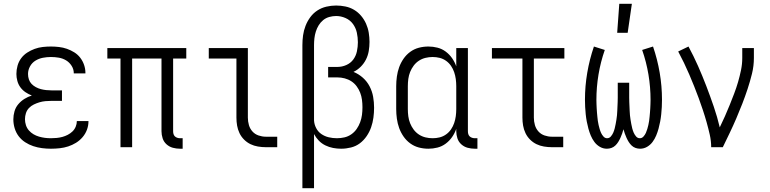

<svg xmlns="http://www.w3.org/2000/svg" viewBox="-20 -772 4040 1007"><path d="M247 8Q224 8 200.5 5Q177 2 154.5 -5.5Q132 -13 112 -26Q92 -39 78 -57.5Q64 -76 57 -99Q50 -122 50 -146Q50 -167 56 -188Q62 -209 76 -225.5Q90 -242 108.5 -253.5Q127 -265 147 -271Q129 -278 113.5 -288.5Q98 -299 87 -314Q76 -329 71 -347.5Q66 -366 66 -384Q66 -406 72 -427.5Q78 -449 91 -466.5Q104 -484 122.5 -496Q141 -508 161.5 -515.5Q182 -523 203.5 -525.5Q225 -528 247 -528Q268 -528 289.5 -525.5Q311 -523 331 -516Q351 -509 369.5 -497.5Q388 -486 401 -469Q414 -452 421 -431.5Q428 -411 428 -390V-387H367V-388Q367 -409 355.5 -427Q344 -445 326.5 -455.5Q309 -466 288.5 -469.5Q268 -473 247 -473Q226 -473 205 -469Q184 -465 166 -454Q148 -443 137.5 -424Q127 -405 127 -384Q127 -369 131.5 -355.5Q136 -342 145.5 -332Q155 -322 168 -315Q181 -308 194.5 -304.5Q208 -301 222 -299.5Q236 -298 250 -298H305V-243H250Q234 -243 218 -241.5Q202 -240 187 -235.5Q172 -231 157.5 -224Q143 -217 132 -205.5Q121 -194 116 -178.5Q111 -163 111 -147Q111 -131 116 -115.5Q121 -100 131.5 -88Q142 -76 155.5 -68Q169 -60 184.5 -55.5Q200 -51 215.5 -49Q231 -47 247 -47Q262 -47 277.5 -48.5Q293 -50 307.5 -54Q322 -58 335.5 -65Q349 -72 360 -82.5Q371 -93 377 -107.5Q383 -122 383 -137H444V-136Q444 -113 436 -91.5Q428 -70 413 -52.5Q398 -35 378.5 -23Q359 -11 337.5 -4Q316 3 293 5.5Q270 8 247 8Z M924 8Q905 8 886.5 3Q868 -2 853.5 -15Q839 -28 833 -46.5Q827 -65 827 -84V-465H673V0H612V-465H543V-520H957V-465H888V-84Q888 -76 890 -69Q892 -62 897 -57Q902 -52 909.5 -49.5Q917 -47 924 -47H938V8Z M1374 0Q1354 0 1333 -3.5Q1312 -7 1293.5 -16Q1275 -25 1260 -40Q1245 -55 1236 -74Q1227 -93 1223.5 -113.5Q1220 -134 1220 -155V-465H1075V-520H1280V-155Q1280 -135 1285.5 -116Q1291 -97 1304 -82.5Q1317 -68 1336 -61.5Q1355 -55 1374 -55H1434V0Z M1566 215V-535Q1566 -561 1569.5 -586.5Q1573 -612 1582.5 -636.5Q1592 -661 1607.5 -682Q1623 -703 1644.5 -717Q1666 -731 1691.5 -737Q1717 -743 1743 -743Q1767 -743 1791.5 -738Q1816 -733 1837 -720.5Q1858 -708 1874 -689Q1890 -670 1900 -647.5Q1910 -625 1914 -600.5Q1918 -576 1918 -552Q1918 -528 1914 -504.5Q1910 -481 1899.5 -460Q1889 -439 1872 -422Q1855 -405 1834 -395Q1861 -384 1883 -364.5Q1905 -345 1918.5 -319Q1932 -293 1937 -264.5Q1942 -236 1942 -207Q1942 -181 1938.5 -155Q1935 -129 1926.5 -104.5Q1918 -80 1903 -58Q1888 -36 1867.5 -20.5Q1847 -5 1821 1.5Q1795 8 1769 8Q1748 8 1727 4Q1706 0 1686.5 -9.5Q1667 -19 1652 -34.5Q1637 -50 1627 -69V215ZM1747 -47Q1767 -47 1786.5 -51.5Q1806 -56 1822.5 -67.5Q1839 -79 1850.5 -95.5Q1862 -112 1869 -131Q1876 -150 1878.5 -169.5Q1881 -189 1881 -209V-210Q1881 -229 1878.5 -248.5Q1876 -268 1869 -286Q1862 -304 1850.5 -319.5Q1839 -335 1823 -345.5Q1807 -356 1788 -361Q1769 -366 1750 -366H1701V-421H1750Q1774 -421 1796.5 -431Q1819 -441 1833 -460Q1847 -479 1852 -503Q1857 -527 1857 -550Q1857 -576 1851.5 -601Q1846 -626 1831 -646.5Q1816 -667 1792 -677.5Q1768 -688 1743 -688Q1725 -688 1707 -683Q1689 -678 1675 -666.5Q1661 -655 1651.5 -639.5Q1642 -624 1636.5 -606.5Q1631 -589 1629 -571Q1627 -553 1627 -535V-141Q1628 -120 1638 -100.5Q1648 -81 1665.5 -69Q1683 -57 1704 -52Q1725 -47 1747 -47Z M2227 8Q2201 8 2176.5 1.5Q2152 -5 2131.5 -20Q2111 -35 2096.5 -56Q2082 -77 2073.5 -100.5Q2065 -124 2061.5 -149.5Q2058 -175 2058 -200V-320Q2058 -345 2061.5 -370.5Q2065 -396 2073.5 -419.5Q2082 -443 2096.5 -464Q2111 -485 2131.5 -500Q2152 -515 2176.5 -521.5Q2201 -528 2227 -528Q2251 -528 2274.5 -522Q2298 -516 2317.5 -501.5Q2337 -487 2351 -467Q2365 -447 2373 -424V-520H2434V-84Q2434 -76 2436 -69Q2438 -62 2443 -57Q2448 -52 2455.5 -49.5Q2463 -47 2470 -47H2484V8H2470Q2451 8 2432.5 3Q2414 -2 2399.5 -15Q2385 -28 2379 -46.5Q2373 -65 2373 -84V-96Q2365 -73 2351 -53Q2337 -33 2317.5 -18.5Q2298 -4 2274.5 2Q2251 8 2227 8ZM2249 -47Q2268 -47 2286 -51.5Q2304 -56 2319.5 -67Q2335 -78 2345.5 -93.5Q2356 -109 2362 -126.5Q2368 -144 2370.5 -162.5Q2373 -181 2373 -200V-320Q2373 -339 2370.5 -357.5Q2368 -376 2362 -393.5Q2356 -411 2345.5 -426.5Q2335 -442 2319.5 -453Q2304 -464 2286 -468.5Q2268 -473 2249 -473Q2230 -473 2211.5 -468.5Q2193 -464 2177 -453.5Q2161 -443 2149.5 -427.5Q2138 -412 2131 -394.5Q2124 -377 2121.5 -358Q2119 -339 2119 -320V-200Q2119 -181 2121.5 -162Q2124 -143 2131 -125.5Q2138 -108 2149.5 -92.5Q2161 -77 2177 -66.5Q2193 -56 2211.5 -51.5Q2230 -47 2249 -47Z M2874 0Q2854 0 2833 -3.5Q2812 -7 2793.5 -16Q2775 -25 2760 -40Q2745 -55 2736 -74Q2727 -93 2723.5 -113.5Q2720 -134 2720 -155V-465H2560V-520H2940V-465H2780V-155Q2780 -135 2785.5 -116Q2791 -97 2804 -82.5Q2817 -68 2836 -61.5Q2855 -55 2874 -55H2934V0Z M3217 -600 3228 -752H3294L3272 -600ZM3163 8Q3143 8 3126 -2Q3109 -12 3097.5 -27.5Q3086 -43 3078.5 -61Q3071 -79 3066 -97.5Q3061 -116 3057.5 -134.5Q3054 -153 3052 -172.5Q3050 -192 3049 -211Q3048 -230 3048 -249Q3048 -320 3060 -390.5Q3072 -461 3095 -528L3152 -510Q3130 -447 3119 -381Q3108 -315 3108 -248Q3108 -237 3108.5 -226Q3109 -215 3109.5 -204Q3110 -193 3111 -182Q3112 -171 3113 -160Q3114 -149 3115.5 -138Q3117 -127 3119.5 -116.5Q3122 -106 3125 -95.5Q3128 -85 3132.5 -75Q3137 -65 3145 -56Q3153 -47 3164 -47Q3176 -47 3184 -56.5Q3192 -66 3196.5 -76.5Q3201 -87 3204 -98.5Q3207 -110 3209 -121.5Q3211 -133 3213 -144.5Q3215 -156 3216 -167.5Q3217 -179 3217.5 -190.5Q3218 -202 3218.5 -213.5Q3219 -225 3219.5 -236.5Q3220 -248 3220 -260V-338H3280V-260Q3280 -248 3280.5 -236.5Q3281 -225 3281.5 -213.5Q3282 -202 3282.5 -190.5Q3283 -179 3284 -167.5Q3285 -156 3287 -144.5Q3289 -133 3291 -121.5Q3293 -110 3296 -98.5Q3299 -87 3303.5 -76.5Q3308 -66 3316 -56.5Q3324 -47 3336 -47Q3347 -47 3355 -56Q3363 -65 3367.5 -75Q3372 -85 3375 -95.5Q3378 -106 3380.5 -116.5Q3383 -127 3384.5 -138Q3386 -149 3387 -160Q3388 -171 3389 -182Q3390 -193 3390.5 -204Q3391 -215 3391.5 -226Q3392 -237 3392 -248Q3392 -315 3381 -381Q3370 -447 3348 -510L3405 -528Q3428 -461 3440 -390.5Q3452 -320 3452 -249Q3452 -230 3451 -211Q3450 -192 3448 -172.5Q3446 -153 3442.5 -134.5Q3439 -116 3434 -97.5Q3429 -79 3421.5 -61Q3414 -43 3402.5 -27.5Q3391 -12 3374 -2Q3357 8 3337 8Q3325 8 3313.5 4Q3302 0 3293 -8.5Q3284 -17 3277.5 -27.5Q3271 -38 3266 -49Q3261 -60 3257 -71.5Q3253 -83 3250 -94Q3247 -83 3243 -71.5Q3239 -60 3234 -49Q3229 -38 3222.5 -27.5Q3216 -17 3207 -8.5Q3198 0 3186.5 4Q3175 8 3163 8Z M3710 0Q3710 -33 3702.5 -66Q3695 -99 3686 -131Q3677 -163 3666.5 -194.5Q3656 -226 3644.5 -257.5Q3633 -289 3620.5 -320Q3608 -351 3595 -381.5Q3582 -412 3567.5 -442Q3553 -472 3537 -502L3591 -528Q3618 -478 3641 -426Q3664 -374 3684.5 -320.5Q3705 -267 3723.5 -213Q3742 -159 3755 -104Q3769 -133 3782 -162Q3795 -191 3807 -221Q3819 -251 3830.5 -281Q3842 -311 3851 -342Q3860 -373 3866.5 -404.5Q3873 -436 3873 -468V-520H3934V-468Q3934 -426 3924 -385.5Q3914 -345 3901 -305.5Q3888 -266 3873 -227.5Q3858 -189 3841.5 -150.5Q3825 -112 3807 -74.5Q3789 -37 3771 0Z"/></svg>

Font: Iosevka SS18 Light
Style: Regular
Weight: 300
Monospace: yes
Designer: Belleve Invis
Foundry: Belleve Invis
Version: Version 25.1.1; ttfautohint (v1.8.4)